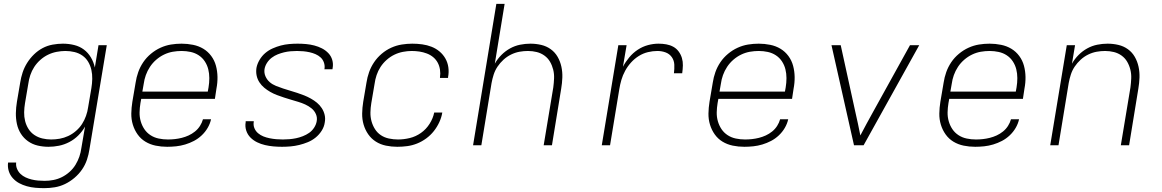

<svg xmlns="http://www.w3.org/2000/svg" viewBox="-20 -755 6040 998"><path d="M210 223Q187 223 164 221Q141 219 119.5 213Q98 207 79.5 197Q61 187 46.5 171Q32 155 25.5 134Q19 113 22 90H64Q62 107 68.5 122.5Q75 138 86.5 149Q98 160 113 167Q128 174 144.5 178Q161 182 178 183.5Q195 185 212 185Q235 185 258 180.5Q281 176 302 165.5Q323 155 341.5 138.5Q360 122 372.5 101.5Q385 81 392.5 59Q400 37 403 14L422 -97Q408 -72 387 -51Q366 -30 340 -16.5Q314 -3 286.5 2.5Q259 8 232 8Q203 8 175.5 1.5Q148 -5 125.5 -21Q103 -37 88.5 -60Q74 -83 68 -110.5Q62 -138 62.5 -167Q63 -196 68 -226L85 -326Q89 -352 97.5 -378Q106 -404 121 -428Q136 -452 156.5 -472Q177 -492 201.5 -505Q226 -518 253.5 -523Q281 -528 307 -528Q337 -528 365.5 -521Q394 -514 416 -497.5Q438 -481 452.5 -456.5Q467 -432 473 -404L492 -520H535L445 21Q441 48 432 75Q423 102 406.5 126Q390 150 367 169.5Q344 189 318 201.5Q292 214 264.5 218.5Q237 223 210 223ZM246 -30Q268 -30 290.5 -34Q313 -38 334.5 -48Q356 -58 375 -74.5Q394 -91 406.5 -110.5Q419 -130 427 -152.5Q435 -175 438 -197L455 -297Q459 -321 459.5 -345Q460 -369 455 -391.5Q450 -414 438.5 -433.5Q427 -453 408.5 -466Q390 -479 367 -484.5Q344 -490 320 -490Q298 -490 274.5 -485.5Q251 -481 229.5 -470.5Q208 -460 189.5 -443.5Q171 -427 158 -407Q145 -387 137.5 -364.5Q130 -342 127 -319L110 -219Q106 -195 105.5 -171.5Q105 -148 110.5 -126Q116 -104 128 -85Q140 -66 158.5 -53.5Q177 -41 199.5 -35.5Q222 -30 246 -30Z M849 8Q818 8 789 2Q760 -4 736 -18.5Q712 -33 695.5 -56Q679 -79 670.5 -107Q662 -135 662.5 -165Q663 -195 668 -226L685 -326Q689 -353 698.5 -380Q708 -407 724.5 -431.5Q741 -456 764.5 -475.5Q788 -495 814.5 -507Q841 -519 868.5 -523.5Q896 -528 924 -528Q954 -528 983.5 -522Q1013 -516 1037 -501.5Q1061 -487 1078 -464Q1095 -441 1102.5 -413Q1110 -385 1110.5 -355Q1111 -325 1105 -294L1097 -241H714L710 -219Q706 -195 705.5 -171Q705 -147 711.5 -124.5Q718 -102 730.5 -83.5Q743 -65 762 -52.5Q781 -40 804.5 -35Q828 -30 853 -30Q871 -30 889 -32Q907 -34 925 -38.5Q943 -43 960.5 -51Q978 -59 993.5 -71.5Q1009 -84 1019.5 -100.5Q1030 -117 1035 -135H1077Q1072 -112 1059.5 -90.5Q1047 -69 1028.5 -51.5Q1010 -34 988 -22.5Q966 -11 942.5 -4Q919 3 895.5 5.5Q872 8 849 8ZM720 -279H1060L1064 -301Q1068 -325 1068 -349Q1068 -373 1062.5 -395Q1057 -417 1044.5 -436Q1032 -455 1013 -467.5Q994 -480 971 -485Q948 -490 924 -490Q901 -490 878 -486Q855 -482 833 -471.5Q811 -461 792 -444.5Q773 -428 759.5 -407.5Q746 -387 738 -364.5Q730 -342 727 -319Z M1446 8Q1423 8 1401 6Q1379 4 1357.5 -1Q1336 -6 1316.5 -15.5Q1297 -25 1282 -40Q1267 -55 1260 -76Q1253 -97 1257 -120V-125H1299V-122Q1296 -104 1302.5 -88.5Q1309 -73 1321.5 -62.5Q1334 -52 1349 -46Q1364 -40 1381 -36.5Q1398 -33 1415.5 -31.5Q1433 -30 1450 -30Q1467 -30 1484.5 -31.5Q1502 -33 1519 -36.5Q1536 -40 1554 -47Q1572 -54 1587 -64.5Q1602 -75 1612.5 -91Q1623 -107 1626 -124Q1630 -144 1622 -162Q1614 -180 1599 -192Q1584 -204 1566.5 -212Q1549 -220 1530.5 -225.5Q1512 -231 1493.5 -236.5Q1475 -242 1456.5 -248Q1438 -254 1419.5 -261Q1401 -268 1384.5 -277.5Q1368 -287 1353.5 -299Q1339 -311 1328.5 -327Q1318 -343 1314 -362Q1310 -381 1313 -402Q1317 -423 1329 -443.5Q1341 -464 1358.5 -479Q1376 -494 1397.5 -503.5Q1419 -513 1440 -518.5Q1461 -524 1483 -526Q1505 -528 1527 -528Q1549 -528 1571 -526Q1593 -524 1614 -518.5Q1635 -513 1653.5 -503.5Q1672 -494 1686.5 -479Q1701 -464 1707 -443.5Q1713 -423 1709 -401L1708 -395H1666L1667 -399Q1669 -415 1663.5 -430.5Q1658 -446 1646.5 -456.5Q1635 -467 1620 -473.5Q1605 -480 1589 -483.5Q1573 -487 1557 -488.5Q1541 -490 1524 -490Q1507 -490 1490 -488.5Q1473 -487 1456.5 -483Q1440 -479 1423.5 -472.5Q1407 -466 1392.5 -455Q1378 -444 1368 -428.5Q1358 -413 1355 -396Q1352 -376 1360 -358Q1368 -340 1382 -328Q1396 -316 1414.5 -308.5Q1433 -301 1451.5 -295Q1470 -289 1488.5 -283.5Q1507 -278 1525.5 -272Q1544 -266 1561.5 -259Q1579 -252 1596 -242.5Q1613 -233 1627.5 -221Q1642 -209 1652.5 -193Q1663 -177 1667.5 -158Q1672 -139 1668 -118Q1665 -96 1652 -75.5Q1639 -55 1620.5 -40Q1602 -25 1580 -16Q1558 -7 1535.5 -1.5Q1513 4 1490.5 6Q1468 8 1446 8Z M2045 8Q2015 8 1986 2Q1957 -4 1933.5 -19Q1910 -34 1894 -57Q1878 -80 1870 -107.5Q1862 -135 1862.5 -165Q1863 -195 1868 -226L1885 -326Q1889 -353 1898.5 -380Q1908 -407 1924.5 -431.5Q1941 -456 1964 -475.5Q1987 -495 2013.5 -507Q2040 -519 2068 -523.5Q2096 -528 2123 -528Q2149 -528 2174.5 -524.5Q2200 -521 2223 -512Q2246 -503 2264.5 -487.5Q2283 -472 2295 -451Q2307 -430 2310.5 -405Q2314 -380 2309 -354V-350H2267V-353Q2270 -373 2267 -393Q2264 -413 2255 -429.5Q2246 -446 2231.5 -458Q2217 -470 2198.5 -477Q2180 -484 2160.5 -487Q2141 -490 2120 -490Q2098 -490 2074.5 -485.5Q2051 -481 2029.5 -470.5Q2008 -460 1989.5 -443.5Q1971 -427 1958 -407Q1945 -387 1937.5 -364.5Q1930 -342 1927 -319L1910 -219Q1906 -195 1905.5 -171Q1905 -147 1911 -125Q1917 -103 1929 -84Q1941 -65 1959.5 -52.5Q1978 -40 2001.5 -35Q2025 -30 2049 -30Q2079 -30 2110 -37.5Q2141 -45 2168 -64Q2195 -83 2213 -111.5Q2231 -140 2237 -170H2279Q2275 -145 2263.5 -120Q2252 -95 2235 -73.5Q2218 -52 2195.5 -35.5Q2173 -19 2148 -9Q2123 1 2097 4.5Q2071 8 2045 8Z M2439 0 2560 -735H2603L2552 -424Q2566 -449 2586.5 -469.5Q2607 -490 2631.5 -503.5Q2656 -517 2683 -522.5Q2710 -528 2737 -528Q2766 -528 2793.5 -521.5Q2821 -515 2843 -499Q2865 -483 2878.5 -459.5Q2892 -436 2898 -408.5Q2904 -381 2903 -352Q2902 -323 2897 -294L2849 0H2806L2856 -301Q2859 -324 2860 -347.5Q2861 -371 2855.5 -393Q2850 -415 2839 -434Q2828 -453 2810 -466Q2792 -479 2770 -484.5Q2748 -490 2724 -490Q2702 -490 2680 -486Q2658 -482 2636.5 -471.5Q2615 -461 2597 -444.5Q2579 -428 2566 -408.5Q2553 -389 2546 -367Q2539 -345 2535 -323L2482 0Z M3108 0 3194 -520H3237L3218 -408Q3231 -433 3250.5 -456.5Q3270 -480 3295 -496.5Q3320 -513 3348 -520.5Q3376 -528 3403 -528Q3424 -528 3443.5 -524.5Q3463 -521 3479.5 -512Q3496 -503 3507.5 -487.5Q3519 -472 3524.5 -453.5Q3530 -435 3529.5 -415Q3529 -395 3526 -374H3483Q3486 -397 3485 -419Q3484 -441 3472 -458Q3460 -475 3440 -482.5Q3420 -490 3397 -490Q3373 -490 3348 -484Q3323 -478 3300.5 -464Q3278 -450 3260 -430Q3242 -410 3229.5 -387Q3217 -364 3210 -340Q3203 -316 3199 -291L3151 0Z M3849 8Q3818 8 3789 2Q3760 -4 3736 -18.5Q3712 -33 3695.5 -56Q3679 -79 3670.5 -107Q3662 -135 3662.5 -165Q3663 -195 3668 -226L3685 -326Q3689 -353 3698.5 -380Q3708 -407 3724.5 -431.5Q3741 -456 3764.5 -475.5Q3788 -495 3814.5 -507Q3841 -519 3868.5 -523.5Q3896 -528 3924 -528Q3954 -528 3983.5 -522Q4013 -516 4037 -501.5Q4061 -487 4078 -464Q4095 -441 4102.5 -413Q4110 -385 4110.5 -355Q4111 -325 4105 -294L4097 -241H3714L3710 -219Q3706 -195 3705.5 -171Q3705 -147 3711.5 -124.5Q3718 -102 3730.5 -83.5Q3743 -65 3762 -52.5Q3781 -40 3804.5 -35Q3828 -30 3853 -30Q3871 -30 3889 -32Q3907 -34 3925 -38.5Q3943 -43 3960.5 -51Q3978 -59 3993.5 -71.5Q4009 -84 4019.5 -100.5Q4030 -117 4035 -135H4077Q4072 -112 4059.5 -90.5Q4047 -69 4028.5 -51.5Q4010 -34 3988 -22.5Q3966 -11 3942.5 -4Q3919 3 3895.5 5.5Q3872 8 3849 8ZM3720 -279H4060L4064 -301Q4068 -325 4068 -349Q4068 -373 4062.5 -395Q4057 -417 4044.5 -436Q4032 -455 4013 -467.5Q3994 -480 3971 -485Q3948 -490 3924 -490Q3901 -490 3878 -486Q3855 -482 3833 -471.5Q3811 -461 3792 -444.5Q3773 -428 3759.5 -407.5Q3746 -387 3738 -364.5Q3730 -342 3727 -319Z M4419 0 4302 -520H4350L4426 -173Q4433 -143 4439.5 -112Q4446 -81 4452 -51Q4468 -81 4484.5 -112Q4501 -143 4518 -173L4710 -520H4758L4469 0Z M5049 8Q5018 8 4989 2Q4960 -4 4936 -18.5Q4912 -33 4895.5 -56Q4879 -79 4870.5 -107Q4862 -135 4862.5 -165Q4863 -195 4868 -226L4885 -326Q4889 -353 4898.5 -380Q4908 -407 4924.5 -431.5Q4941 -456 4964.5 -475.5Q4988 -495 5014.5 -507Q5041 -519 5068.5 -523.5Q5096 -528 5124 -528Q5154 -528 5183.5 -522Q5213 -516 5237 -501.5Q5261 -487 5278 -464Q5295 -441 5302.5 -413Q5310 -385 5310.5 -355Q5311 -325 5305 -294L5297 -241H4914L4910 -219Q4906 -195 4905.5 -171Q4905 -147 4911.5 -124.5Q4918 -102 4930.5 -83.5Q4943 -65 4962 -52.5Q4981 -40 5004.5 -35Q5028 -30 5053 -30Q5071 -30 5089 -32Q5107 -34 5125 -38.5Q5143 -43 5160.5 -51Q5178 -59 5193.5 -71.5Q5209 -84 5219.5 -100.5Q5230 -117 5235 -135H5277Q5272 -112 5259.5 -90.5Q5247 -69 5228.5 -51.5Q5210 -34 5188 -22.5Q5166 -11 5142.5 -4Q5119 3 5095.5 5.5Q5072 8 5049 8ZM4920 -279H5260L5264 -301Q5268 -325 5268 -349Q5268 -373 5262.5 -395Q5257 -417 5244.5 -436Q5232 -455 5213 -467.5Q5194 -480 5171 -485Q5148 -490 5124 -490Q5101 -490 5078 -486Q5055 -482 5033 -471.5Q5011 -461 4992 -444.5Q4973 -428 4959.5 -407.5Q4946 -387 4938 -364.5Q4930 -342 4927 -319Z M5439 0 5525 -520H5568L5552 -424Q5566 -449 5586.5 -469.5Q5607 -490 5631.5 -503.5Q5656 -517 5683 -522.5Q5710 -528 5737 -528Q5766 -528 5793.5 -521.5Q5821 -515 5843 -499Q5865 -483 5878.5 -459.5Q5892 -436 5898 -408.5Q5904 -381 5903 -352Q5902 -323 5897 -294L5849 0H5806L5856 -301Q5859 -324 5860 -347.5Q5861 -371 5855.5 -393Q5850 -415 5839 -434Q5828 -453 5810 -466Q5792 -479 5770 -484.5Q5748 -490 5724 -490Q5702 -490 5680 -486Q5658 -482 5636.5 -471.5Q5615 -461 5597 -444.5Q5579 -428 5566 -408.5Q5553 -389 5546 -367Q5539 -345 5535 -323L5482 0Z"/></svg>

Font: Iosevka XLt Ex Obl
Style: Regular
Weight: 200
Width: 7
Italic angle: -9°
Monospace: yes
Designer: Belleve Invis
Foundry: Belleve Invis
Version: Version 32.5.0; ttfautohint (v1.8.4)